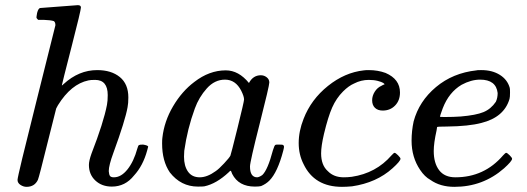

<svg xmlns="http://www.w3.org/2000/svg" viewBox="-20 -714 2044 745"><path d="M414 10Q375 10 350 -13.5Q325 -37 325 -74Q325 -90 335 -118Q382 -239 395 -307Q398 -322 398 -345Q398 -404 349 -404Q331 -404 323 -402Q256 -388 205 -306L198 -293L164 -158Q132 -28 127 -16Q114 11 83 11Q71 11 59.5 3.5Q48 -4 48 -16Q48 -30 121 -320L195 -616Q195 -628 189 -632Q178 -636 149 -637H128Q122 -643 121.5 -645Q121 -647 124 -664Q129 -683 137 -683Q138 -683 209.5 -688.5Q281 -694 282 -694Q294 -694 294 -685Q294 -674 258 -534Q220 -386 220 -383Q220 -381 227 -388Q286 -442 357 -442Q412 -442 445 -415Q478 -388 478 -336Q478 -313 475 -298Q466 -247 420 -121Q402 -72 402 -50Q403 -36 407 -31Q411 -26 422 -26Q450 -26 474.5 -56.5Q499 -87 513 -138Q516 -149 519 -151Q522 -153 535 -153Q554 -150 555 -145Q555 -144 551 -130Q535 -71 500 -33Q466 10 414 10Z M1063 -153Q1072 -153 1075 -152.5Q1078 -152 1080 -150Q1082 -148 1082 -144Q1082 -141 1079 -129Q1057 -45 1025 -13Q1012 0 993 8Q985 10 969 10Q906 10 881 -39Q876 -52 876 -51Q875 -52 872 -50Q870 -48 868 -46Q820 -1 773 9Q767 10 748 10Q682 10 639 -45Q609 -89 609 -157Q609 -173 610 -179Q617 -243 651.5 -301.5Q686 -360 734 -396Q792 -441 856 -441Q906 -441 946 -392Q962 -422 992 -422Q1005 -422 1015 -414Q1025 -406 1025 -394Q1025 -381 987.5 -233.5Q950 -86 950 -68Q950 -26 978 -26Q987 -27 998 -35Q1019 -55 1039 -131Q1045 -151 1049 -152Q1051 -153 1059 -153ZM694 -106Q694 -70 709.5 -48Q725 -26 755 -26Q784 -26 817 -50Q829 -58 849.5 -80Q870 -102 874 -110Q876 -114 901.5 -217Q927 -320 927 -328Q927 -340 916 -362Q894 -405 853 -405Q813 -405 782.5 -371Q752 -337 736 -293Q707 -214 695 -129Q695 -126 694.5 -118Q694 -110 694 -106Z M1511 -121Q1515 -121 1524.5 -111.5Q1534 -102 1534 -98Q1534 -89 1503 -61Q1441 -5 1346 9Q1324 11 1307 11Q1200 11 1158 -77Q1139 -114 1139 -159Q1139 -205 1158 -253Q1187 -328 1252.5 -380.5Q1318 -433 1392 -441Q1398 -442 1411 -442Q1446 -442 1476 -431Q1532 -407 1532 -355Q1532 -324 1513 -304.5Q1494 -285 1465 -285Q1446 -285 1435 -295.5Q1424 -306 1424 -325Q1424 -342 1434 -358Q1444 -374 1460 -381Q1468 -386 1471 -386L1472 -387Q1472 -389 1466.5 -392.5Q1461 -396 1446 -400Q1431 -404 1411 -404Q1381 -404 1354 -390Q1333 -381 1311 -359Q1285 -333 1269 -297Q1253 -261 1237 -194Q1226 -147 1226 -119Q1226 -73 1252 -50Q1275 -26 1314 -26Q1329 -26 1345 -28Q1439 -42 1499 -111Q1508 -121 1511 -121Z M1944 -121Q1948 -121 1957.5 -111.5Q1967 -102 1967 -98Q1967 -89 1936 -61Q1854 11 1743 11Q1688 11 1650 -16Q1628 -28 1610 -55Q1577 -104 1577 -168Q1577 -206 1585 -243Q1606 -321 1671.5 -376Q1737 -431 1829 -441Q1830 -442 1845 -442H1848Q1890 -442 1919.5 -423.5Q1949 -405 1958 -373Q1959 -369 1959 -355Q1959 -337 1957 -330Q1936 -259 1848 -237Q1799 -224 1714 -223Q1677 -223 1676 -221Q1676 -220 1674 -208Q1663 -159 1663 -128Q1663 -81 1684 -53.5Q1705 -26 1747 -26Q1859 -26 1932 -111Q1941 -121 1944 -121ZM1911 -353Q1905 -405 1843 -405Q1808 -405 1771 -385Q1722 -356 1698 -294Q1687 -264 1687 -261Q1687 -260 1707 -260Q1740 -260 1768 -262Q1827 -267 1856 -279Q1885 -291 1904 -319Q1911 -334 1911 -353Z"/></svg>

Font: MathJax_Math
Style: Italic
Weight: 400
Version: Version 1.1